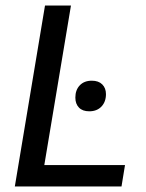

<svg xmlns="http://www.w3.org/2000/svg" viewBox="-20 -670 523 690"><path d="M33.3 0 141.7 -650H235L139.2 -76.7H429.2L416.7 0ZM300.8 -270Q276.7 -270 263.8 -283.3Q250.8 -296.7 250.8 -319.2Q250.8 -346.7 266.7 -363.3Q282.5 -380 310 -380Q334.2 -380 347.5 -366.7Q360.8 -353.3 360.8 -331.7Q360.8 -304.2 344.6 -287.1Q328.3 -270 300.8 -270Z"/></svg>

Font: Familjen Grotesk
Style: Italic
Weight: 400
Italic angle: -9.46201°
Designer: Anders Wikstroem, Jonas Baeckman, Matilda Gysing, Kristian Moeller
Foundry: Familjen STHLM AB
Version: Version 2.000